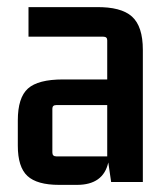

<svg xmlns="http://www.w3.org/2000/svg" viewBox="-20 -511 467 539"><path d="M196 8H146Q84 8 57 -17Q30 -42 30 -102V-173Q30 -237 58.5 -262.5Q87 -288 157 -288H281V-398Q281 -408 270 -408H60V-491H250Q320 -492 350.5 -464.5Q381 -437 381 -371V0H292L284 -55Q270 8 196 8ZM281 -72V-216H138Q127 -216 127 -206V-83Q127 -72 138 -72Z"/></svg>

Font: Gemunu Libre SemiBold
Style: Regular
Weight: 600
Designer: Puspanada Ekanayake, Sola Matas, Pathum Egodawatta, Kosala Senevirathne
Foundry: mooniak
Version: Version 1.100